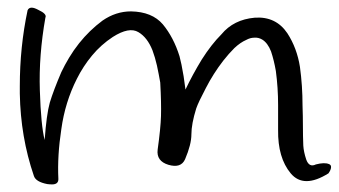

<svg xmlns="http://www.w3.org/2000/svg" viewBox="-20 -488 893 506"><path d="M52.7 -460.9Q55.7 -467.8 63.5 -467.8Q70.3 -467.8 81.1 -461.9Q104.5 -451.2 99.6 -441.4Q82 -341.8 85 -250Q87.9 -157.2 97.7 -119.1Q102.5 -186.5 111.3 -217.8Q121.1 -250 141.6 -297.9Q150.4 -316.4 162.1 -335.9Q173.8 -355.5 188.5 -374Q215.8 -408.2 250 -433.6Q285.2 -458 325.2 -458Q380.9 -457 409.2 -423.8Q437.5 -389.6 453.1 -339.8Q458 -322.3 463.9 -287.1Q468.8 -252 468.8 -252Q487.3 -291 511.7 -331.1Q537.1 -371.1 563.5 -397.5Q595.7 -436.5 651.4 -441.4Q707 -445.3 737.3 -400.4Q762.7 -361.3 770.5 -311.5Q777.3 -261.7 777.3 -210Q778.3 -182.6 778.3 -156.2Q778.3 -128.9 779.3 -104.5Q780.3 -87.9 787.1 -67.4Q794.9 -45.9 812.5 -54.7Q835 -60.5 846.7 -55.7Q852.5 -53.7 852.5 -47.9Q852.5 -41 845.7 -31.2Q780.3 9.8 746.1 -31.2Q711.9 -72.3 712.9 -145.5Q712.9 -165 712.9 -210.9Q712.9 -256.8 707 -300.8Q702.1 -329.1 694.3 -352.5Q685.5 -375 670.9 -383.8Q661.1 -389.6 650.4 -388.7Q639.6 -388.7 628.9 -382.8Q613.3 -376 597.7 -361.3Q583 -346.7 568.4 -328.1Q542 -293.9 522.5 -255.9Q502.9 -218.8 497.1 -202.1Q484.4 -161.1 484.4 -133.8Q484.4 -107.4 467.8 -68.4Q457 -43.9 423.8 -53.7Q391.6 -63.5 395.5 -93.8Q403.3 -149.4 404.3 -182.6Q405.3 -215.8 402.3 -270.5Q398.4 -293 393.6 -315.4Q388.7 -336.9 381.8 -355.5Q368.2 -389.6 344.7 -403.3Q320.3 -418 277.3 -390.6Q246.1 -370.1 222.7 -341.8Q199.2 -313.5 182.6 -280.3Q151.4 -218.8 141.6 -147.5Q130.9 -77.1 133.8 -17.6Q134.8 -2 117.2 -2Q111.3 -2 104.5 -2.9Q74.2 -8.8 69.3 -24.4Q34.2 -127 32.2 -241.2Q32.2 -251 32.2 -260.7Q32.2 -364.3 52.7 -460.9Z"/></svg>

Font: Mrs Husband
Style: Regular
Weight: 400
Version: Version 1.0